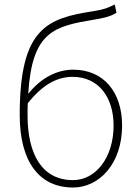

<svg xmlns="http://www.w3.org/2000/svg" viewBox="-20 -824 624 857"><path d="M306 -20C169 -20 103 -133 103 -310C103 -328 103 -346 104 -363C175 -453 242 -481 304 -481C424 -481 487 -385 487 -264C487 -120 407 -20 306 -20ZM492 -804C461 -789 451 -783 396 -774C191 -742 68 -700 68 -311C68 -101 156 13 306 13C422 13 525 -92 525 -264C525 -412 443 -513 307 -513C234 -513 162 -476 106 -405C123 -685 222 -707 404 -737C445 -744 472 -750 500 -767Z"/></svg>

Font: Noto Sans Japanese Thin
Style: Regular
Weight: 100
Designer: Ryoko NISHIZUKA (kana & ideographs); Paul D. Hunt (Latin, Greek & Cyrillic); Wenlong ZHANG (bopomofo); Sandoll Communica
Foundry: Adobe Systems Incorporated
Version: Version 1.000;PS 1;hotconv 1.0.78;makeotf.lib2.5.61930